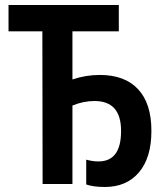

<svg xmlns="http://www.w3.org/2000/svg" viewBox="-20 -734 661 766"><path d="M398 12Q376 12 357 9.5Q338 7 324 2V-97Q339 -93 350.5 -91.5Q362 -90 373 -90Q463 -90 463 -211V-212Q463 -331 357 -331Q313 -331 269 -313V0H150L149 -609H14V-714H454V-609H269V-417Q322 -435 378 -435Q478 -435 531 -378Q584 -321 584 -213V-211Q584 -105 534.5 -46.5Q485 12 398 12Z"/></svg>

Font: Noto Sans Condensed SemiBold
Style: Regular
Weight: 600
Width: 3
Designer: Monotype Design Team
Foundry: Monotype Imaging Inc.
Version: Version 2.013; ttfautohint (v1.8.4.7-5d5b)